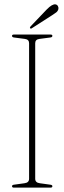

<svg xmlns="http://www.w3.org/2000/svg" viewBox="-20 -858 294 878"><path d="M141 -40.5Q141 -22.5 162.5 -20L209.5 -13.5Q219.5 -12.5 219.5 -6.5Q219.5 0 211 0H43.5Q35 0 35 -6.5Q35 -12.5 44.5 -13.5L91.5 -20Q113 -22.5 113 -40.5V-660.5Q113 -677.5 94 -680L44.5 -686.5Q35 -687.5 35 -694Q35 -700 43.5 -700H211Q219.5 -700 219.5 -694Q219.5 -687.5 209.5 -686.5L160 -680Q141 -677.5 141 -660.5ZM194 -815Q219 -840.5 234 -838Q241.5 -836.5 245 -829.8Q248.5 -823 247 -816.5Q244.5 -807 237 -801.2Q229.5 -795.5 218.5 -788.5L125 -728.5Q120.5 -725.5 118 -729Q115 -732 120 -737.5Z"/></svg>

Font: Fraunces 144pt Soft Thin
Style: Regular
Weight: 100
Version: Version 1.000;[0bf87f6ff]